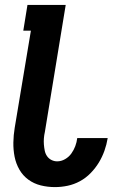

<svg xmlns="http://www.w3.org/2000/svg" viewBox="-20 -755 540 783"><path d="M204 8Q174 8 146 1Q118 -6 95.5 -22.5Q73 -39 59 -63.5Q45 -88 39.5 -116Q34 -144 34.5 -174Q35 -204 40 -234L106 -630H75L92 -735H248L163 -217Q160 -204 159 -191Q158 -178 159 -165.5Q160 -153 162.5 -140.5Q165 -128 172 -118Q179 -108 190 -102.5Q201 -97 213 -97Q230 -97 245.5 -106Q261 -115 271 -129Q281 -143 287 -159Q293 -175 295 -192H419V-191Q415 -166 406 -140.5Q397 -115 383 -92Q369 -69 349.5 -49Q330 -29 306 -16Q282 -3 256 2.5Q230 8 204 8Z"/></svg>

Font: Iosevka Term Curly XBd Obl
Style: Regular
Weight: 800
Italic angle: -9°
Designer: Belleve Invis
Foundry: Belleve Invis
Version: Version 32.3.0